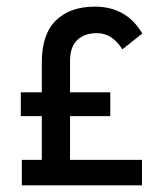

<svg xmlns="http://www.w3.org/2000/svg" viewBox="-20 -555 484 575"><path d="M189.7 -278.4H310.3V-207.2H189.7V-76.3H405.2V0H45.4V-76.3H105.2V-207.2H42.3V-278.4H105.2V-368Q105.2 -452.6 147.4 -493.8Q189.7 -535.1 263.9 -535.1Q358.8 -535.1 406.2 -454.6L346.4 -407.2Q316.5 -455.7 270.1 -455.7Q233 -455.7 211.3 -435.1Q189.7 -414.4 189.7 -372.2Z"/></svg>

Font: NATS
Style: Regular
Weight: 400
Designer: Purushoth Kumar Guthula
Foundry: Silicon Andhra, USA.
Version: Version 1.0.4; ttfautohint (v1.2.25-373a) -l 7 -r 28 -G 50 -